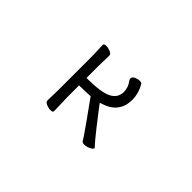

<svg xmlns="http://www.w3.org/2000/svg" viewBox="-57 -792 1114 1114"><g transform="rotate(45 500.0 -235.0)"><path d="M321 -366Q321 -376 320.5 -397Q320 -418 319 -440Q318 -462 318 -473Q318 -483 337 -483Q353 -483 371 -475.5Q389 -468 389 -455Q389 -447 388.5 -430.5Q388 -414 387.5 -396Q387 -378 387 -366V-270Q505 -270 551.5 -293.5Q598 -317 598 -366Q598 -382 592.5 -399.5Q587 -417 574 -434Q569 -442 569 -448Q569 -462 585.5 -469.5Q602 -477 617 -477Q632 -477 636 -470Q652 -443 658.5 -418Q665 -393 665 -370Q665 -330 652 -303Q639 -276 619.5 -260Q600 -244 579 -235.5Q558 -227 543 -223Q544 -221 557.5 -203.5Q571 -186 591 -160Q611 -134 633 -106Q655 -78 674.5 -54.5Q694 -31 705 -20Q708 -19 708 -15Q708 -6 688.5 3.5Q669 13 651 13Q635 13 629 3Q626 -4 612.5 -23.5Q599 -43 568 -87.5Q537 -132 479 -212Q460 -211 433.5 -210Q407 -209 387 -209V-106Q387 -100 388 -79Q389 -58 389.5 -35Q390 -12 390 0Q390 10 371 10Q355 10 337 2.5Q319 -5 319 -18Q319 -26 319.5 -44.5Q320 -63 320.5 -81Q321 -99 321 -106Z"/></g></svg>

Font: Klee One SemiBold
Style: Regular
Weight: 600
Designer: Fontworks Inc.
Foundry: Fontworks Inc.
Version: Version 1.00;January 12, 2022;FontCreator 13.0.0.2683 64-bit